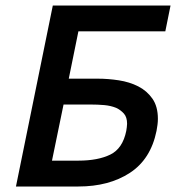

<svg xmlns="http://www.w3.org/2000/svg" viewBox="-20 -678 640 698"><path d="M265 -94Q336 -94 381 -116Q426 -138 439 -202Q440 -209 441 -215.5Q442 -222 442 -228Q442 -252 430.5 -265Q419 -278 402 -286Q382 -294 358.5 -296Q335 -298 310 -298H211L169 -94ZM172 -658H600L581 -564H265L230 -392H336Q373 -392 412 -386Q451 -380 482.5 -364Q514 -348 534 -319.5Q554 -291 554 -246Q554 -235 552.5 -224Q551 -213 549 -202Q528 -99 452 -49.5Q376 0 265 0H38Z"/></svg>

Font: Codetta
Style: Bold Italic
Weight: 700
Italic angle: -11°
Designer: Ulrich Proeller
Foundry: PROSA GmbH
Version: Version 2.00;September 29, 2018;FontCreator 11.5.0.2427 64-b